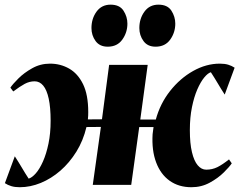

<svg xmlns="http://www.w3.org/2000/svg" viewBox="-28 -774 1002 804"><path d="M54.5 10Q34.5 10 19.5 5.5Q4.5 1 -7.5 -7L34 -119.5Q41.5 -108 48.8 -96.2Q56 -84.5 63 -72.8Q70 -61 77.2 -49.2Q84.5 -37.5 92 -26Q106 -30 122 -48.2Q138 -66.5 152 -98Q166 -129.5 175 -172.5Q184 -215.5 184 -268.5Q184 -324 176 -360.8Q168 -397.5 153 -415.5Q138 -433.5 117 -433.5Q95.5 -433.5 75.5 -422.8Q55.5 -412 27.5 -391L15.5 -407Q25 -421.5 48.8 -445.2Q72.5 -469 106.8 -488.2Q141 -507.5 181.5 -507.5Q225 -507.5 261.5 -486.8Q298 -466 319.8 -421.5Q341.5 -377 341.5 -304.5Q341.5 -298.5 341.2 -289.8Q341 -281 340 -274L399 -274.5L429 -502.5H590.5L559.5 -273.5H624.5Q642.5 -340 684.2 -393Q726 -446 780.8 -476.8Q835.5 -507.5 892.5 -507.5Q913 -507.5 927.8 -503Q942.5 -498.5 954.5 -490.5L913 -378Q905.5 -389.5 898.2 -401.2Q891 -413 884 -424.8Q877 -436.5 869.8 -448.2Q862.5 -460 855 -471.5Q842.5 -468 827.2 -449.5Q812 -431 798.2 -399.5Q784.5 -368 775.8 -325Q767 -282 767 -229Q767 -173.5 775.8 -136.8Q784.5 -100 800 -81.8Q815.5 -63.5 835.5 -63.5Q861 -63.5 882.5 -74.2Q904 -85 931 -106.5L942.5 -90Q933 -75.5 909 -51.8Q885 -28 850.2 -9Q815.5 10 773.5 10Q720.5 10 682.5 -17Q644.5 -44 625.8 -94Q607 -144 611 -212Q611.5 -218 613 -227.5Q614.5 -237 615 -242H555L521.5 0H360.5L394.5 -242.5L334 -242Q320.5 -185 291.8 -138.8Q263 -92.5 224.8 -59.2Q186.5 -26 142.8 -8Q99 10 54.5 10ZM423 -578.5Q389.5 -578.5 372.2 -602.2Q355 -626 355 -656.5Q355 -696 376.2 -725.2Q397.5 -754.5 435 -754.5Q473 -754.5 489.2 -729.2Q505.5 -704 505.5 -675Q505.5 -638 484.2 -608.2Q463 -578.5 423 -578.5ZM623.5 -578.5Q590 -578.5 572.8 -602.2Q555.5 -626 555.5 -656.5Q555.5 -696 576.8 -725.2Q598 -754.5 635.5 -754.5Q673.5 -754.5 689.8 -729.2Q706 -704 706 -675Q706 -638 684.8 -608.2Q663.5 -578.5 623.5 -578.5Z"/></svg>

Font: Merriweather 144pt Black
Style: Italic
Weight: 900
Italic angle: -7.8°
Version: Version 2.101